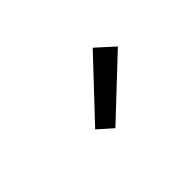

<svg xmlns="http://www.w3.org/2000/svg" viewBox="-29 -1012 658 658"><g transform="rotate(-45 300.0 -683.0)"><path d="M269 -558 217 -604 409 -808 473 -750Z"/></g></svg>

Font: Iosevka Mono
Style: Regular
Weight: 400
Designer: Belleve Invis
Foundry: Belleve Invis
Version: Version 11.1.1